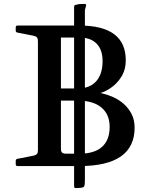

<svg xmlns="http://www.w3.org/2000/svg" viewBox="-20 -859 788 977"><path d="M412 54Q412 73 410.5 82Q409 91 404 93.5Q399 96 387 97L367 98Q357 99 357 89V-397H412ZM357 -819Q357 -829 359 -831.5Q361 -834 369 -835Q378 -838 388.5 -838.5Q399 -839 410 -839Q420 -839 418 -830L412 -808V-397H357ZM173 -14V-729H290V-102Q290 -88 296 -82.5Q302 -77 316 -77H385Q461 -77 499.5 -112Q538 -147 538 -213Q538 -277 496 -312Q454 -347 376 -347H290V-409H376Q437 -409 469.5 -445.5Q502 -482 502 -548Q502 -606 471.5 -637Q441 -668 385 -668H290V-729H385Q620 -729 620 -552Q620 -509 602.5 -477Q585 -445 558.5 -423Q532 -401 503.5 -390Q475 -379 453 -379V-390Q473 -390 499.5 -384Q526 -378 555.5 -365Q585 -352 609.5 -330.5Q634 -309 649.5 -279Q665 -249 665 -209Q665 -112 595 -63Q525 -14 385 -14ZM69 -14Q60 -14 60 -24V-40Q60 -50 70 -51L151 -67Q164 -70 168.5 -76Q173 -82 173 -94V-227H290V-14ZM60 -719Q60 -729 69 -729H290V-517H173V-649Q173 -662 168.5 -668Q164 -674 151 -677L70 -693Q60 -694 60 -704Z"/></svg>

Font: Hahmlet Medium
Style: Regular
Weight: 500
Version: Version 1.002